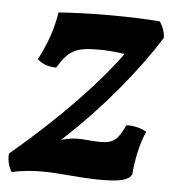

<svg xmlns="http://www.w3.org/2000/svg" viewBox="-49 -502 506 550"><g transform="rotate(5 203.5 -227.0)"><path d="M320 -153C300 -111 289 -99 248 -99C211 -99 182 -109 137 -95C246 -195 342 -311 405 -412C405 -427 398 -446 389 -458C349 -461 298 -463 245 -463C190 -463 139 -461 98 -458C91 -410 74 -363 51 -320C63 -307 84 -300 105 -300C135 -349 154 -362 220 -362C248 -362 272 -360 297 -356C231 -265 126 -156 -8 -43C-10 -25 -5 -5 4 9C37 2 64 0 91 0C147 0 195 9 261 9C319 9 340 2 349 -14C352 -55 362 -104 378 -139C363 -149 340 -154 320 -153Z"/></g></svg>

Font: Vollkorn Semibold
Style: Italic
Weight: 600
Italic angle: -11°
Designer: Friedrich Althausen
Foundry: Friedrich Althausen
Version: Version 4.015;PS 004.015;hotconv 1.0.88;makeotf.lib2.5.64775